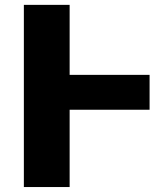

<svg xmlns="http://www.w3.org/2000/svg" viewBox="-20 -752 652 774"><path d="M583 -450.2V-309.6H260.7V2H76.2V-732.4H260.7V-450.2Z"/></svg>

Font: Gen Shin Gothic Heavy
Style: Bold
Weight: 900
Designer: [Source Han Sans]
Ryoko NISHIZUKA  (kana & ideographs); Paul D. Hunt (Latin, Greek & Cyrillic); Wenlong ZHANG  (bopomofo
Version: Version 1.002.20150607